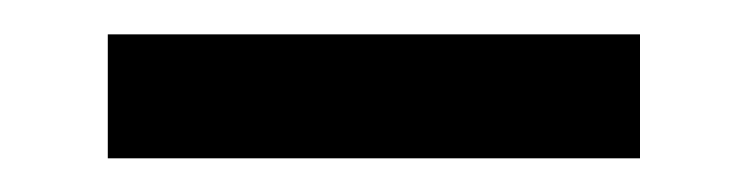

<svg xmlns="http://www.w3.org/2000/svg" viewBox="-20 -351 444 114"><path d="M44 -257V-330.6H360V-257Z"/></svg>

Font: Stick No Bills ExtraLight
Style: Regular
Weight: 200
Designer: Kosala Senevirathne, Siva Puranthara, Lasantha Premarathna, Tharique Azeez
Foundry: mooniak
Version: Version 2.000